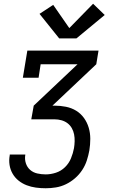

<svg xmlns="http://www.w3.org/2000/svg" viewBox="-20 -800 640 1025"><path d="M224 205Q197 205 171.5 201.5Q146 198 122.5 189Q99 180 79.5 164.5Q60 149 47.5 127.5Q35 106 31 80.5Q27 55 32 29Q32 28 32 27Q32 26 32 25H115Q115 26 115 26.5Q115 27 115 27Q111 50 118 71.5Q125 93 141 107Q157 121 179 126Q201 131 224 131Q251 131 278.5 122Q306 113 327 92.5Q348 72 359 45Q370 18 375 -9Q378 -27 378.5 -46Q379 -65 375.5 -83Q372 -101 363 -116.5Q354 -132 340 -142.5Q326 -153 308 -158Q290 -163 271 -163H147L160 -236L394 -457H197L186 -385H102L126 -530H506L494 -457L260 -236H271Q302 -236 332 -230Q362 -224 386.5 -209Q411 -194 428 -170.5Q445 -147 453.5 -118.5Q462 -90 462 -59Q462 -28 457 3Q452 30 443.5 56.5Q435 83 419 107.5Q403 132 380.5 151.5Q358 171 332 183.5Q306 196 278.5 200.5Q251 205 224 205ZM388 -595H296L191 -726L264 -774L350 -650L477 -780L539 -720Z"/></svg>

Font: Iosevka Slab Extended
Style: Italic
Weight: 400
Width: 7
Italic angle: -9°
Monospace: yes
Designer: Belleve Invis
Foundry: Belleve Invis
Version: Version 11.1.0; ttfautohint (v1.8.3)